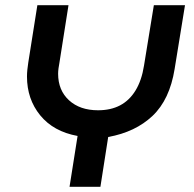

<svg xmlns="http://www.w3.org/2000/svg" viewBox="-20 -720 747 740"><path d="M248 0 279 -196Q186 -213 135 -275.5Q84 -338 84 -425Q84 -438 85.5 -452Q87 -466 89 -479L124 -700H244L209 -478Q207 -468 205.5 -456.5Q204 -445 204 -436Q204 -372 246 -333.5Q288 -295 358 -295Q407 -295 443 -314Q479 -333 502.5 -371.5Q526 -410 535 -467L573 -700H693L653 -454Q634 -336 568 -273.5Q502 -211 397 -192L367 0Z"/></svg>

Font: MuseoModerno Thin Medium
Style: Italic
Weight: 500
Italic angle: -9°
Version: Version 1.003